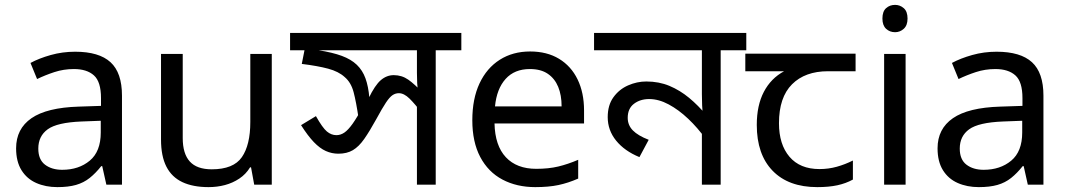

<svg xmlns="http://www.w3.org/2000/svg" viewBox="-20 -757 4378 787"><path d="M288 -545Q386 -545 433 -502Q480 -459 480 -365V0H416L399 -76H395Q372 -47 347.5 -27.5Q323 -8 291.5 1Q260 10 215 10Q167 10 128.5 -7Q90 -24 68 -59.5Q46 -95 46 -149Q46 -229 109 -272.5Q172 -316 303 -320L394 -323V-355Q394 -422 365 -448Q336 -474 283 -474Q241 -474 203 -461.5Q165 -449 132 -433L105 -499Q140 -518 188 -531.5Q236 -545 288 -545ZM314 -259Q214 -255 175.5 -227Q137 -199 137 -148Q137 -103 164.5 -82Q192 -61 235 -61Q303 -61 348 -98.5Q393 -136 393 -214V-262Z M1094 -536V0H1022L1009 -71H1005Q988 -43 961 -25Q934 -7 902 1.5Q870 10 835 10Q771 10 727.5 -10.5Q684 -31 662 -74Q640 -117 640 -185V-536H729V-191Q729 -127 758 -95Q787 -63 848 -63Q937 -63 971.5 -113Q1006 -163 1006 -257V-536Z M1871 -622V-551H1766V0H1689V-353L1712 -290Q1681 -331 1658.5 -353Q1636 -375 1615 -375Q1601 -375 1589 -367Q1577 -359 1562 -336.5Q1547 -314 1522 -268Q1495 -219 1473 -187.5Q1451 -156 1426.5 -141.5Q1402 -127 1367 -127Q1340 -127 1315.5 -138Q1291 -149 1266.5 -174.5Q1242 -200 1214 -244L1275 -281Q1302 -233 1320 -218Q1338 -203 1359 -203Q1376 -203 1391.5 -213.5Q1407 -224 1425.5 -250Q1444 -276 1468 -321L1491 -354Q1517 -408 1541 -428.5Q1565 -449 1594 -449Q1627 -449 1653.5 -430.5Q1680 -412 1715 -374L1695 -373Q1691 -396 1690 -416.5Q1689 -437 1689 -458V-551H1169V-622ZM1450 -271Q1440 -339 1429.5 -379Q1419 -419 1393 -441Q1368 -464 1325 -475.5Q1282 -487 1217 -495L1232 -571L1286 -551Q1343 -542 1381 -528Q1419 -514 1442.5 -491.5Q1466 -469 1478 -436Q1490 -403 1494 -356Z M2153 -546Q2222 -546 2271.5 -516Q2321 -486 2347.5 -431.5Q2374 -377 2374 -304V-251H2007Q2009 -160 2053.5 -112.5Q2098 -65 2178 -65Q2229 -65 2268.5 -74.5Q2308 -84 2350 -102V-25Q2309 -7 2269 1.5Q2229 10 2174 10Q2098 10 2039.5 -21Q1981 -52 1948.5 -113.5Q1916 -175 1916 -264Q1916 -352 1945.5 -415Q1975 -478 2028.5 -512Q2082 -546 2153 -546ZM2152 -474Q2089 -474 2052.5 -433.5Q2016 -393 2009 -321H2282Q2282 -367 2268 -401Q2254 -435 2225.5 -454.5Q2197 -474 2152 -474Z M3039 -622V-551H2934V0H2857V-243L2873 -187Q2840 -233 2801 -270Q2762 -307 2721 -329Q2680 -351 2641 -351Q2604 -351 2578.5 -331.5Q2553 -312 2553 -274Q2553 -244 2574 -222.5Q2595 -201 2639 -184L2601 -113Q2540 -138 2505.5 -180.5Q2471 -223 2471 -277Q2471 -326 2494.5 -358.5Q2518 -391 2554.5 -407Q2591 -423 2629 -423Q2681 -423 2724 -405Q2767 -387 2804.5 -356Q2842 -325 2876 -284L2862 -280Q2859 -303 2858 -325.5Q2857 -348 2857 -371V-551H2415V-622Z M3330 10Q3212 10 3147 -57Q3082 -124 3082 -245Q3082 -325 3111 -380.5Q3140 -436 3194 -465H3035V-537H3487V-465H3374Q3280 -465 3226.5 -411.5Q3173 -358 3173 -252Q3173 -165 3216 -114.5Q3259 -64 3339 -64Q3376 -64 3410 -73.5Q3444 -83 3476 -99V-21Q3447 -5 3412 2.5Q3377 10 3330 10Z M3692 -536V0H3604V-536ZM3649 -737Q3669 -737 3684.5 -723.5Q3700 -710 3700 -681Q3700 -653 3684.5 -639Q3669 -625 3649 -625Q3627 -625 3612 -639Q3597 -653 3597 -681Q3597 -710 3612 -723.5Q3627 -737 3649 -737Z M4065 -545Q4163 -545 4210 -502Q4257 -459 4257 -365V0H4193L4176 -76H4172Q4149 -47 4124.5 -27.5Q4100 -8 4068.5 1Q4037 10 3992 10Q3944 10 3905.5 -7Q3867 -24 3845 -59.5Q3823 -95 3823 -149Q3823 -229 3886 -272.5Q3949 -316 4080 -320L4171 -323V-355Q4171 -422 4142 -448Q4113 -474 4060 -474Q4018 -474 3980 -461.5Q3942 -449 3909 -433L3882 -499Q3917 -518 3965 -531.5Q4013 -545 4065 -545ZM4091 -259Q3991 -255 3952.5 -227Q3914 -199 3914 -148Q3914 -103 3941.5 -82Q3969 -61 4012 -61Q4080 -61 4125 -98.5Q4170 -136 4170 -214V-262Z"/></svg>

Font: bangla15
Style: Regular
Weight: 400
Designer: Jelle Bosma - Monotype Design Team
Foundry: Monotype Imaging Inc.
Version: Version 2.006